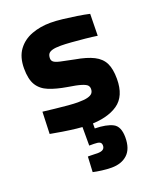

<svg xmlns="http://www.w3.org/2000/svg" viewBox="-140 -595 752 919"><g transform="rotate(-20 236.0 -135.0)"><path d="M236 12Q209 12 174 8Q139 4 104.5 -1.5Q70 -7 44 -12L48 -124Q75 -121 108.5 -117Q142 -113 173.5 -110.5Q205 -108 223 -108Q255 -108 272.5 -112.5Q290 -117 297 -125.5Q304 -134 304 -147Q304 -158 297.5 -165.5Q291 -173 269 -180Q247 -187 201 -194Q147 -203 110 -218Q73 -233 54.5 -263Q36 -293 36 -348Q36 -406 62.5 -442Q89 -478 133 -494.5Q177 -511 229 -511Q256 -511 291 -507Q326 -503 361.5 -497.5Q397 -492 423 -486L421 -375Q395 -379 360 -382.5Q325 -386 292.5 -388.5Q260 -391 239 -391Q210 -391 195 -386.5Q180 -382 174.5 -373.5Q169 -365 169 -351Q169 -340 177.5 -333Q186 -326 210 -320.5Q234 -315 280 -306Q338 -296 372.5 -278.5Q407 -261 422 -231Q437 -201 437 -150Q437 -62 383.5 -25Q330 12 236 12ZM268 241Q245 241 218.5 237.5Q192 234 175 230L179 152Q180 152 191 152Q202 152 213.5 152.5Q225 153 227 153Q247 153 256 146.5Q265 140 265 127Q265 114 256 109.5Q247 105 227 105H203V-1H256V37Q315 38 347 54.5Q379 71 379 127Q379 185 349 213Q319 241 268 241Z"/></g></svg>

Font: Titillium Web SemiBold
Style: Regular
Weight: 600
Designer: Mohamed Gaber, Accademia di Belle Arti di Urbino
Foundry: Kief Type Foundry, Accademia di Belle Arti di Urbino
Version: Version 3.000; ttfautohint (v1.8.4)